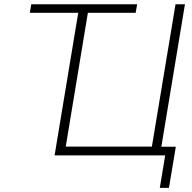

<svg xmlns="http://www.w3.org/2000/svg" viewBox="-20 -748 924 924"><path d="M123.5 -686.5 130.4 -727.5H640.1L632.8 -686.5ZM749.5 0H242.7L363.3 -727.5H409.7L296.4 -42.5H710.9L824.7 -727.5H870.1ZM749 156.2 774.9 0H727.5L734.9 -42H826.2L793 156.2Z"/></svg>

Font: Inter 16pt ExtraLight
Style: Italic
Weight: 250
Italic angle: -9.3988°
Version: Version 4.001;git-66647c0bb